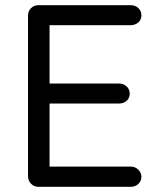

<svg xmlns="http://www.w3.org/2000/svg" viewBox="-20 -720 610 740"><path d="M128 -700H484Q501 -700 513 -689Q525 -678 525 -661Q525 -644 513 -633.5Q501 -623 484 -623H162L171 -640V-387L161 -398H439Q456 -398 468 -387Q480 -376 480 -359Q480 -342 468 -331.5Q456 -321 439 -321H164L171 -330V-71L165 -78H484Q501 -78 513 -66Q525 -54 525 -39Q525 -22 513 -11Q501 0 484 0H128Q111 0 99.5 -12Q88 -24 88 -41V-660Q88 -677 99.5 -688.5Q111 -700 128 -700Z"/></svg>

Font: Quicksand Light Medium
Style: Regular
Weight: 500
Version: Version 3.006